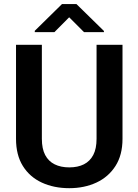

<svg xmlns="http://www.w3.org/2000/svg" viewBox="-20 -936 695 965"><path d="M595.7 -710.9V-238.3Q595.7 -156.7 560.3 -101.6Q524.9 -46.4 464.4 -18.3Q403.8 9.8 328.1 9.8Q251 9.8 190.2 -18.3Q129.4 -46.4 95 -101.6Q60.5 -156.7 60.5 -238.3V-710.9H190.4V-238.3Q190.4 -188.5 207 -157Q223.6 -125.5 254.6 -110.1Q285.6 -94.7 328.1 -94.7Q371.1 -94.7 401.6 -110.1Q432.1 -125.5 448.7 -157Q465.3 -188.5 465.3 -238.3V-710.9ZM502.4 -780.3V-774.4H402.3L327.6 -849.1L253.4 -774.4H154.8V-781.2L291.5 -915.5H364.3Z"/></svg>

Font: Heebo SemiBold
Style: Regular
Weight: 600
Designer: Oded Ezer
Foundry: Ezer Type House
Version: Version 3.100